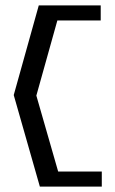

<svg xmlns="http://www.w3.org/2000/svg" viewBox="-20 -631 427 713"><path d="M31 -278 128 62H358V6H196L115 -276L193 -555H354V-611H124Z"/></svg>

Font: Charger Sport
Style: DfExt
Weight: 400
Designer: Jasper
Foundry: Cannot Into Space Fonts
Version: Version 1.1